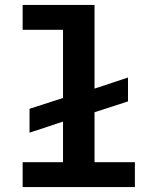

<svg xmlns="http://www.w3.org/2000/svg" viewBox="-20 -760 640 780"><path d="M72 -101H236V-266L100 -221V-318L236 -362V-639H72V-740H364V-400L500 -445V-348L364 -304V-101H528V0H72Z"/></svg>

Font: IBM Plex Mono SmBld
Style: Regular
Weight: 600
Monospace: yes
Designer: Mike Abbink, Paul van der Laan, Pieter van Rosmalen
Foundry: Bold Monday
Version: Version 2.3